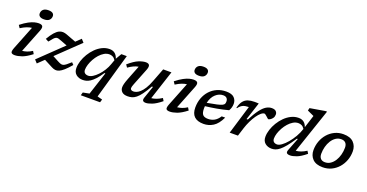

<svg xmlns="http://www.w3.org/2000/svg" viewBox="-38 -1606 5142 2690"><g transform="rotate(20 2533.5 -261.0)"><path d="M244 -659Q244 -695.5 269 -719.2Q294 -743 346.5 -743Q389 -743 409.5 -727.5Q430 -712 430 -685Q430 -648.5 405 -624.8Q380 -601 327 -601Q285 -601 264.5 -616.5Q244 -632 244 -659ZM73 -82.5 211.5 -432Q178 -428.5 138.8 -413.8Q99.5 -399 50.5 -368L24 -408Q87 -457.5 134.8 -482.5Q182.5 -507.5 218 -516.2Q253.5 -525 279.5 -525Q326 -525 338 -503.5Q350 -482 330 -431.5L191.5 -82Q225.5 -85 261.5 -97Q297.5 -109 336.5 -134L360.5 -94Q279.5 -31.5 219.2 -10.2Q159 11 114.5 11Q72.5 11 61.8 -7.8Q51 -26.5 73 -82.5Z M403.5 -31.5 751.5 -366 664.5 -399.5Q633.5 -412 613.5 -417.2Q593.5 -422.5 577.5 -416.8Q561.5 -411 542 -390.2Q522.5 -369.5 492 -329.5L446.5 -353.5Q486 -421 519.5 -458.8Q553 -496.5 583.2 -511.2Q613.5 -526 642 -524.5Q670.5 -523 699 -512L846.5 -456.5L920 -527.5L961.5 -482L629 -162.5L713 -117.5Q742 -102 761.8 -95.5Q781.5 -89 799.5 -94.2Q817.5 -99.5 841.8 -118Q866 -136.5 904.5 -171.5L934 -141Q882.5 -80 844 -46Q805.5 -12 775.2 1Q745 14 718.5 10.5Q692 7 664.5 -7.5L536.5 -74L445 14Z M1284.5 157.5 1396 -184H1382.5Q1339 -119 1303 -80.2Q1267 -41.5 1236.2 -21.8Q1205.5 -2 1178.5 4.5Q1151.5 11 1126 11Q1067.5 11 1027.8 -21.8Q988 -54.5 988 -117.5Q988 -168 1006 -224Q1024 -280 1056.2 -333.2Q1088.5 -386.5 1132.2 -430Q1176 -473.5 1228.2 -499.2Q1280.5 -525 1337.5 -525Q1386 -525 1417.2 -500Q1448.5 -475 1463 -427L1514.5 -514H1595.5L1404 156.5L1478.5 176L1464.5 221.5H1177L1190 176ZM1109.5 -136Q1109.5 -103 1128.5 -87Q1147.5 -71 1180 -71Q1210 -71 1245.8 -93Q1281.5 -115 1317.2 -152.5Q1353 -190 1382.8 -237.8Q1412.5 -285.5 1430 -337L1452.5 -400.5Q1433.5 -430.5 1410 -442.5Q1386.5 -454.5 1359.5 -454.5Q1320 -454.5 1283 -432.8Q1246 -411 1214.5 -375.5Q1183 -340 1159.5 -297.5Q1136 -255 1122.8 -212.8Q1109.5 -170.5 1109.5 -136Z M2025 -53 2087.5 -234H2071Q2026 -154 1990 -105.2Q1954 -56.5 1922.5 -31.2Q1891 -6 1860.8 2.5Q1830.5 11 1797 11Q1738.5 11 1711 -15.8Q1683.5 -42.5 1683.5 -83Q1683.5 -103 1690.5 -132.8Q1697.5 -162.5 1719 -218.5L1802.5 -431.5Q1735.5 -421.5 1653.5 -363.5L1626.5 -402.5Q1712.5 -477 1773.8 -501Q1835 -525 1877.5 -525Q1918 -525 1929.8 -502.8Q1941.5 -480.5 1922 -430L1822.5 -179.5Q1804.5 -134 1804.5 -114Q1804.5 -97.5 1817 -89Q1829.5 -80.5 1850 -80.5Q1869.5 -80.5 1894.5 -89.8Q1919.5 -99 1947.8 -124.2Q1976 -149.5 2005.5 -196.2Q2035 -243 2063 -318.5L2138 -514H2261L2118.5 -78Q2152 -81 2190.5 -94.8Q2229 -108.5 2272 -136L2295.5 -97.5Q2215 -32 2157.8 -10.5Q2100.5 11 2068 11Q2035.5 11 2024.5 -4.2Q2013.5 -19.5 2025 -53Z M2554.5 -659Q2554.5 -695.5 2579.5 -719.2Q2604.5 -743 2657 -743Q2699.5 -743 2720 -727.5Q2740.5 -712 2740.5 -685Q2740.5 -648.5 2715.5 -624.8Q2690.5 -601 2637.5 -601Q2595.5 -601 2575 -616.5Q2554.5 -632 2554.5 -659ZM2383.5 -82.5 2522 -432Q2488.5 -428.5 2449.2 -413.8Q2410 -399 2361 -368L2334.5 -408Q2397.5 -457.5 2445.2 -482.5Q2493 -507.5 2528.5 -516.2Q2564 -525 2590 -525Q2636.5 -525 2648.5 -503.5Q2660.5 -482 2640.5 -431.5L2502 -82Q2536 -85 2572 -97Q2608 -109 2647 -134L2671 -94Q2590 -31.5 2529.8 -10.2Q2469.5 11 2425 11Q2383 11 2372.2 -7.8Q2361.5 -26.5 2383.5 -82.5Z M3185.5 -176Q3135.5 -70.5 3069.8 -29.8Q3004 11 2928 11Q2743 11 2743 -167Q2743 -243.5 2767.5 -308.8Q2792 -374 2836.5 -422.5Q2881 -471 2942 -498Q3003 -525 3076 -525Q3160.5 -525 3196.2 -488Q3232 -451 3232 -397.5Q3232 -342 3202.5 -292.5Q3118 -269.5 3030 -254Q2942 -238.5 2863.5 -229.5Q2862 -213.5 2862 -196.5Q2862 -128 2886 -102.2Q2910 -76.5 2965 -76.5Q3013.5 -76.5 3056.2 -99.2Q3099 -122 3133.5 -176ZM3053.5 -461Q2992.5 -461 2941.2 -414.2Q2890 -367.5 2871 -282Q2963.5 -298 3015.2 -310Q3067 -322 3090.2 -333.8Q3113.5 -345.5 3119 -359.8Q3124.5 -374 3124.5 -394Q3124.5 -424.5 3106.8 -442.8Q3089 -461 3053.5 -461Z M3446 -428H3441Q3392 -428 3358.2 -412.5Q3324.5 -397 3294.5 -356L3285.5 -359Q3301.5 -424.5 3329.8 -460.5Q3358 -496.5 3399.5 -510.5Q3441 -524.5 3496 -524.5Q3514 -524.5 3528.5 -524Q3543 -523.5 3559.5 -522.5L3473.5 -259.5H3492.5Q3544.5 -360.5 3588.2 -418.2Q3632 -476 3672.5 -500.5Q3713 -525 3755 -525Q3798.5 -525 3818 -505.5Q3837.5 -486 3837.5 -459Q3837.5 -428 3822.5 -406.2Q3807.5 -384.5 3788.8 -373Q3770 -361.5 3758.5 -361.5Q3756 -361.5 3746 -370.5Q3736 -379.5 3724.5 -390Q3713 -400.5 3701.8 -409Q3690.5 -417.5 3685 -417.5Q3661.5 -417.5 3633.8 -394Q3606 -370.5 3577.2 -329.5Q3548.5 -288.5 3522.8 -235.2Q3497 -182 3478 -122.5L3439.5 0H3316.5Z M4450.5 -96.5Q4370.5 -31 4313.5 -10Q4256.5 11 4221 11Q4182.5 11 4169.8 -3.5Q4157 -18 4170 -52.5L4244 -242.5H4230.5Q4178 -162 4137 -112Q4096 -62 4062.8 -35.2Q4029.5 -8.5 4000.8 1.2Q3972 11 3943.5 11Q3885 11 3845.5 -21.8Q3806 -54.5 3806 -117.5Q3806 -168 3824 -224Q3842 -280 3874.2 -333.2Q3906.5 -386.5 3950.2 -430Q3994 -473.5 4046.2 -499.2Q4098.5 -525 4155.5 -525Q4248.5 -525 4279.5 -431.5L4339.5 -620Q4330.5 -624.5 4312.5 -632.8Q4294.5 -641 4274.5 -650.2Q4254.5 -659.5 4240.5 -666L4249.5 -705L4474.5 -743H4498L4272.5 -77.5Q4307 -80 4345.5 -93.2Q4384 -106.5 4427.5 -134.5ZM3927 -136Q3927 -103 3945.5 -87Q3964 -71 3995.5 -71Q4024 -71 4062.8 -99Q4101.5 -127 4141.8 -174.2Q4182 -221.5 4216.2 -280.5Q4250.5 -339.5 4269.5 -401.5Q4251 -431 4227.8 -442.8Q4204.5 -454.5 4177 -454.5Q4137.5 -454.5 4100.8 -432.8Q4064 -411 4032.5 -375.5Q4001 -340 3977.2 -297.5Q3953.5 -255 3940.2 -212.8Q3927 -170.5 3927 -136Z M4824.5 -525Q4926.5 -525 4976.8 -473.2Q5027 -421.5 5027 -342Q5027 -271.5 5003.5 -208Q4980 -144.5 4936.8 -95.2Q4893.5 -46 4834.8 -17.5Q4776 11 4705 11Q4603.5 11 4553.2 -40.8Q4503 -92.5 4503 -172Q4503 -242.5 4526.5 -306Q4550 -369.5 4593 -418.8Q4636 -468 4695 -496.5Q4754 -525 4824.5 -525ZM4710.5 -66Q4756 -66 4792.2 -90.5Q4828.5 -115 4854.2 -156Q4880 -197 4893.5 -248.2Q4907 -299.5 4907 -353Q4907 -399 4884.2 -423.5Q4861.5 -448 4819.5 -448Q4774 -448 4737.8 -423.5Q4701.5 -399 4675.8 -358Q4650 -317 4636.5 -265.8Q4623 -214.5 4623 -161Q4623 -115 4645.8 -90.5Q4668.5 -66 4710.5 -66Z"/></g></svg>

Font: Newsreader Caption Medium
Style: Italic
Weight: 500
Italic angle: -17°
Designer: Hugues Gentile
Foundry: Production Type
Version: Version 1.001